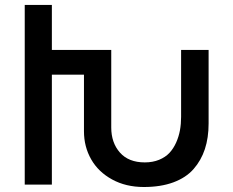

<svg xmlns="http://www.w3.org/2000/svg" viewBox="-20 -747 944 777"><path d="M80.1 0V-727.1H189.9V-544.9H430.2V-231Q430.2 -169.4 465.3 -129.6Q500.5 -89.8 565.9 -89.8Q598.1 -89.8 623.8 -100.3Q649.4 -110.8 665.8 -128.4Q682.1 -146 692.9 -170.2Q703.6 -194.3 708.3 -220Q712.9 -245.6 712.9 -273.9V-544.9H824.2V-247.1Q824.2 -189.5 809.1 -143.6Q793.9 -97.7 763.2 -62.7Q732.4 -27.8 681.4 -9Q630.4 9.8 562 9.8Q489.3 9.8 433.6 -20.8Q377.9 -51.3 348.9 -102.3Q319.8 -153.3 319.8 -215.8V-444.8H189.9V0Z"/></svg>

Font: Telcell.Market Med
Style: Regular
Weight: 500
Designer: Rasmus Andersson, Sedrak Mkrtchyan
Version: Version 3.019;git-0a5106e0b